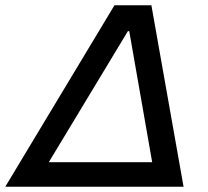

<svg xmlns="http://www.w3.org/2000/svg" viewBox="-45 -708 787 728"><path d="M-25 0 389 -688H529L651 0ZM140 -93H532L445 -590H440Z"/></svg>

Font: Saira SemiExpanded Medium
Style: Italic
Weight: 500
Width: 6
Italic angle: -12°
Designer: Hector Gatti with collaboration of the Omnibus-Type team
Foundry: Omnibus-Type
Version: Version 1.101